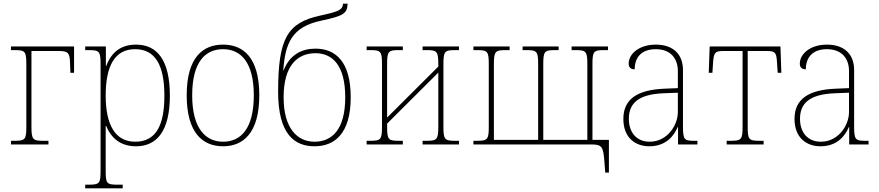

<svg xmlns="http://www.w3.org/2000/svg" viewBox="-20 -790 4806 1050"><path d="M40 0H245V-20H217C159 -20 152 -27 152 -98V-511H305C352 -511 362 -500 363 -445L365 -392H385V-536H40V-516H59C118 -516 124 -509 124 -438V-98C124 -27 118 -20 59 -20H40Z M446 240H651V220H624C562 220 558 213 558 142V-101H561C590 -30 644 10 724 10C838 10 909 -74 909 -267C909 -463 838 -546 724 -546C642 -546 589 -505 561 -429H559V-536H446V-516H465C524 -516 530 -509 530 -438V142C530 213 525 220 464 220H446ZM719 -15C611 -15 558 -106 558 -267C558 -432 609 -521 719 -521C828 -521 879 -435 879 -267C879 -99 830 -15 719 -15Z M1200 10C1308 10 1398 -60 1398 -269C1398 -478 1308 -546 1200 -546C1091 -546 1001 -478 1001 -269C1001 -60 1091 10 1200 10ZM1200 -15C1106 -15 1031 -85 1031 -269C1031 -453 1104 -521 1200 -521C1294 -521 1368 -453 1368 -269C1368 -85 1296 -15 1200 -15Z M1700 10C1808 10 1898 -57 1898 -258C1898 -457 1812 -524 1705 -524C1631 -524 1565 -492 1531 -405H1529C1540 -550 1573 -643 1737 -677C1859 -703 1879 -716 1881 -770H1856C1853 -737 1838 -728 1732 -705C1551 -666 1501 -580 1501 -288C1501 -55 1591 10 1700 10ZM1700 -15C1606 -15 1531 -88 1531 -258C1531 -433 1608 -499 1705 -499C1798 -499 1868 -433 1868 -258C1868 -82 1796 -15 1700 -15Z M1985 0H2183V-20H2162C2103 -20 2097 -27 2097 -98V-114L2377 -393V-98C2377 -27 2370 -20 2312 -20H2291V0H2490V-20H2470C2411 -20 2405 -27 2405 -98V-438C2405 -509 2411 -516 2470 -516H2490V-536H2291V-516H2312C2370 -516 2377 -509 2377 -438V-426L2097 -147V-438C2097 -509 2103 -516 2162 -516H2183V-536H1985V-516H2004C2063 -516 2069 -509 2069 -438V-98C2069 -27 2063 -20 2004 -20H1985Z M3290 154H3310V-25H3220V-438C3220 -509 3226 -516 3285 -516H3305V-536H3106V-516H3127C3186 -516 3192 -509 3192 -438V-25H2951V-438C2951 -509 2957 -516 3016 -516H3035V-536H2838V-516H2858C2917 -516 2923 -509 2923 -438V-25H2681V-438C2681 -509 2688 -516 2746 -516H2767V-536H2569V-516H2588C2647 -516 2653 -509 2653 -438V-98C2653 -27 2647 -20 2588 -20H2569V0H3217C3273 0 3279 16 3285 90Z M3531 10C3626 10 3668 -52 3686 -95H3688V0H3794V-20H3776C3722 -20 3715 -27 3715 -98V-407C3715 -493 3662 -546 3566 -546C3475 -546 3418 -495 3418 -442C3418 -420 3431 -411 3451 -411C3451 -480 3492 -521 3566 -521C3651 -521 3687 -466 3687 -402V-308L3614 -305C3467 -299 3389 -249 3389 -140C3389 -34 3457 10 3531 10ZM3533 -15C3459 -15 3419 -68 3419 -140C3419 -225 3471 -275 3611 -280L3687 -283V-177C3687 -106 3630 -15 3533 -15Z M3954 0H4156V-20H4135C4074 -20 4069 -27 4069 -98V-511H4174C4217 -511 4226 -504 4229 -453L4233 -392H4253L4248 -536H3861L3856 -392H3876L3880 -453C3884 -504 3893 -511 3935 -511H4041V-98C4041 -27 4035 -20 3974 -20H3954Z M4467 10C4562 10 4604 -52 4622 -95H4624V0H4730V-20H4712C4658 -20 4651 -27 4651 -98V-407C4651 -493 4598 -546 4502 -546C4411 -546 4354 -495 4354 -442C4354 -420 4367 -411 4387 -411C4387 -480 4428 -521 4502 -521C4587 -521 4623 -466 4623 -402V-308L4550 -305C4403 -299 4325 -249 4325 -140C4325 -34 4393 10 4467 10ZM4469 -15C4395 -15 4355 -68 4355 -140C4355 -225 4407 -275 4547 -280L4623 -283V-177C4623 -106 4566 -15 4469 -15Z"/></svg>

Font: Noto Serif SemiCondensed Thin
Style: Regular
Weight: 100
Width: 4
Designer: Monotype Design Team
Foundry: Monotype Imaging Inc.
Version: Version 2.015